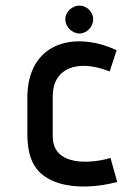

<svg xmlns="http://www.w3.org/2000/svg" viewBox="-20 -658 477 688"><path d="M376 -92C310 -72 169 -59 169 -169V-314C169 -411 254 -449 373 -402L398 -478C243 -550 78 -503 78 -308V-180C78 -79 111 -28 190 -2C251 17 329 13 400 -6ZM265 -538C291 -538 314 -562 314 -589C314 -615 291 -638 265 -638C238 -638 214 -615 214 -589C214 -562 238 -538 265 -538Z"/></svg>

Font: Advent Pro
Style: SemiBold
Weight: 600
Designer: Andreas Kalpakidis
Foundry: Andreas Kalpakidis
Version: Version 2.002 2008